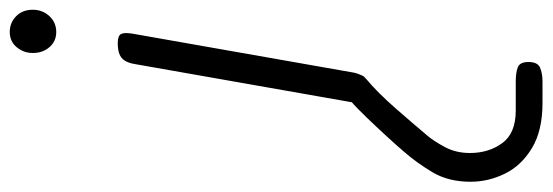

<svg xmlns="http://www.w3.org/2000/svg" viewBox="-493 -375 1106 384"><g transform="rotate(-90 60.0 -183.0)"><path d="M71.5 0Q53 0 48.8 -8.5Q44.5 -17 46 -24L124 -467Q126 -479 130.8 -486.5Q135.5 -494 144 -497.2Q152.5 -500.5 166 -500.5Q180.5 -500.5 184 -493.8Q187.5 -487 184.5 -470L106.5 -27Q105.5 -21.5 100.5 -10.8Q95.5 0 71.5 0ZM188 -623.5Q169.5 -623.5 157.8 -637Q146 -650.5 146 -670.5Q146 -688.5 157.5 -702.5Q169 -716.5 188 -716.5Q206.5 -716.5 219.5 -703.8Q232.5 -691 232.5 -670.5Q232.5 -651 219.8 -637.2Q207 -623.5 188 -623.5ZM46 349Q-9 349 -44 328Q-79 307 -95.2 274Q-111.5 241 -111.5 205Q-111.5 160.5 -92.2 128.5Q-73 96.5 -51 71.5Q-40 58.5 -21 37.8Q-2 17 17.8 -3.5Q37.5 -24 50 -34.5Q61.5 -43 65.8 -44Q70 -45 76.5 -45Q86.5 -45 93.5 -37.5Q100.5 -30 101.5 -20.5Q102.5 -11 94.5 -4Q67 19 35.5 55Q4 91 -19.5 119Q-30.5 132 -42.2 154Q-54 176 -54 204Q-54 241.5 -34.2 268.5Q-14.5 295.5 31 295.5H89Q106.5 295.5 117.2 299.5Q128 303.5 128 321Q128 339.5 116.5 344.2Q105 349 89 349Z"/></g></svg>

Font: Edu VIC WA NT Hand
Style: Regular
Weight: 400
Designer: Tina and Corey Anderson, Eben Sorkin, Mirko Velimirovic
Foundry: Google for Education
Version: Version 1.000